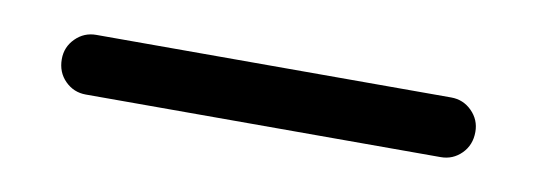

<svg xmlns="http://www.w3.org/2000/svg" viewBox="-25 -336 522 187"><g transform="rotate(10 236.5 -242.5)"><path d="M441 -243Q441 -230 432.5 -221.5Q424 -213 412 -213H61Q49 -213 40.5 -221.5Q32 -230 32 -243Q32 -255 40.5 -263.5Q49 -272 61 -272H412Q424 -272 432.5 -263.5Q441 -255 441 -243Z"/></g></svg>

Font: Hanken Light
Style: Light
Weight: 300
Designer: Alfredo Marco Pradil
Foundry: Hanken Design Co.
Version: Version 2.06 2014